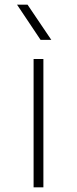

<svg xmlns="http://www.w3.org/2000/svg" viewBox="-20 -803 330 823"><path d="M124 -550H166V0H124ZM53 -783H98L200 -632H154Z"/></svg>

Font: Krub ExtraLight
Style: Regular
Weight: 275
Designer: Ekaluck Peanpanawate
Foundry: Cadson Demak Co.,Ltd.
Version: Version 1.000; ttfautohint (v1.6)